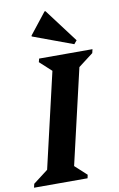

<svg xmlns="http://www.w3.org/2000/svg" viewBox="-128 -994 649 1049"><g transform="rotate(-10 196.0 -469.5)"><path d="M-27 0 -22 -21 105 -118 50 -39 192 -651 227 -571 118 -671 123 -690H419L414 -669L287 -572L342 -651L200 -39L165 -119L274 -19L270 0ZM326 -734 104 -816V-821L197 -939H202L342 -753Z"/></g></svg>

Font: Platypi Light SemiBold
Style: Italic
Weight: 600
Italic angle: -13°
Version: Version 1.200